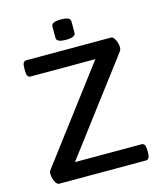

<svg xmlns="http://www.w3.org/2000/svg" viewBox="-126 -959 890 1052"><g transform="rotate(-15 319.0 -433.5)"><path d="M79 0Q69 0 61 -11Q53 -22 49 -36.5Q45 -51 45 -62Q45 -67 45.5 -72.5Q46 -78 51 -85L446 -608H79Q57 -608 57 -644V-664Q57 -700 79 -700H559Q569 -700 576.5 -689Q584 -678 588.5 -663.5Q593 -649 593 -638Q593 -631 592 -626Q591 -621 587 -615L192 -92H569Q592 -92 592 -56V-36Q592 0 569 0ZM319 -752Q290 -752 277.5 -758.5Q265 -765 265 -777V-842Q265 -854 277.5 -860.5Q290 -867 319 -867Q349 -867 361 -860.5Q373 -854 373 -842V-777Q373 -766 361 -759Q349 -752 319 -752Z"/></g></svg>

Font: Asap Semi Expanded Medium
Style: Regular
Weight: 500
Width: 6
Designer: Pablo Cosgaya
Foundry: Omnibus-Type
Version: Version 3.001; ttfautohint (v1.8.4.7-5d5b)